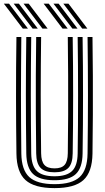

<svg xmlns="http://www.w3.org/2000/svg" viewBox="-42 -998 560 1028"><path d="M250 9.2Q142 9.2 94.6 -33.8Q47.2 -76.8 46 -175.5Q45 -249.2 44.4 -325.8Q43.8 -402.2 43.8 -480.8Q43.8 -559.2 44.2 -639.2Q44.8 -719.2 46 -800H72.2Q71.5 -725 70.9 -647.2Q70.2 -569.5 70.2 -490.6Q70.2 -411.8 70.8 -332.8Q71.2 -253.8 72.2 -176Q73.5 -88 114.8 -50Q156 -12 250 -12Q343.5 -12 384.5 -50Q425.5 -88 426.8 -176Q427.8 -253.2 428.4 -331.4Q429 -409.5 429 -487.9Q429 -566.2 428.4 -644.5Q427.8 -722.8 426.8 -800H453.2Q454.8 -697 455.2 -592.6Q455.8 -488.2 455.2 -383.6Q454.8 -279 453.2 -175.5Q451.8 -76.8 404.6 -33.8Q357.5 9.2 250 9.2ZM250 -33Q170 -33 135 -66.4Q100 -99.8 98.8 -176.2Q97.8 -255.5 97.1 -333.9Q96.5 -412.2 96.5 -490Q96.5 -567.8 97.1 -645.2Q97.8 -722.8 98.8 -800H125.2Q124.2 -723.2 123.6 -645.8Q123 -568.2 123 -490.1Q123 -412 123.6 -333.6Q124.2 -255.2 125.2 -176.5Q126.2 -111 155.1 -82.6Q184 -54.2 250 -54.2Q315.2 -54.2 344.1 -82.6Q373 -111 373.8 -176.5Q375 -254 375.5 -332Q376 -410 376 -488.2Q376 -566.5 375.5 -644.6Q375 -722.8 373.8 -800H400.2Q401.5 -721.5 402 -643.4Q402.5 -565.2 402.5 -487.2Q402.5 -409.2 402 -331.5Q401.5 -253.8 400.2 -176.2Q399.2 -99.8 364.2 -66.4Q329.2 -33 250 -33ZM250 -75.5Q198.2 -75.5 175.4 -99Q152.5 -122.5 151.8 -177Q150.2 -282.5 149.8 -386.2Q149.2 -490 149.8 -593.4Q150.2 -696.8 151.8 -800H178.2Q177.2 -725 176.6 -647.2Q176 -569.5 176 -490.8Q176 -412 176.6 -333.2Q177.2 -254.5 178.2 -177.2Q178.8 -134.2 195.4 -115.4Q212 -96.5 250 -96.5Q287.8 -96.5 304.1 -115.4Q320.5 -134.2 321 -177.2Q322.5 -281 322.9 -385Q323.2 -489 322.8 -593Q322.2 -697 321 -800H347.2Q348.5 -721.2 349 -643.1Q349.5 -565 349.5 -487.2Q349.5 -409.5 349 -332Q348.5 -254.5 347.2 -177Q346.8 -122.5 324 -99Q301.2 -75.5 250 -75.5ZM185.2 -845 84 -978.5H111.5L213 -845ZM80 -845 -21.5 -978.5H6.2L107.5 -845ZM132.5 -845 31.2 -978.5H59L160.2 -845ZM398.2 -845 297 -978.5H324.5L425.8 -845ZM292.8 -845 191.5 -978.5H219L320.5 -845ZM345.5 -845 244.2 -978.5H271.8L373 -845Z"/></svg>

Font: Big Shoulders Inline Text Thin ExtraBold
Style: Regular
Weight: 800
Version: Version 2.002